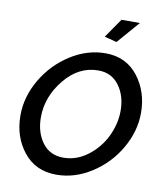

<svg xmlns="http://www.w3.org/2000/svg" viewBox="-98 -995 920 1079"><g transform="rotate(10 362.5 -455.5)"><path d="M501 -788 431 -806 507 -916H612ZM41 -289Q41 -395 99 -494Q157 -593 252.5 -654Q348 -715 452 -715Q570 -715 638 -627.5Q706 -540 706 -419Q706 -314 649 -215.5Q592 -117 496.5 -56Q401 5 297 5Q178 5 109.5 -81Q41 -167 41 -289ZM591 -411Q591 -496 548 -554.5Q505 -613 429 -613Q317 -613 236.5 -514Q156 -415 156 -298Q156 -212 199 -154Q242 -96 319 -96Q394 -96 458 -144.5Q522 -193 556.5 -265Q591 -337 591 -411Z"/></g></svg>

Font: Raleway-v4020 SemiBold
Style: Italic
Weight: 600
Italic angle: -12°
Designer: Matt McInerney, Pablo Impallari, Rodrigo Fuenzalida
Foundry: Matt McInerney, Pablo Impallari, Rodrigo Fuenzalida
Version: Version 4.020;PS 004.020;hotconv 1.0.88;makeotf.lib2.5.64775